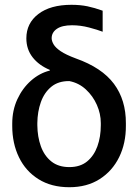

<svg xmlns="http://www.w3.org/2000/svg" viewBox="-20 -781 582 811"><path d="M91.3 -619.1Q91.3 -683.1 142.1 -721.9Q192.9 -760.7 281.7 -760.7Q318.8 -760.7 349.4 -754.4Q379.9 -748 413.6 -735.8V-647Q392.1 -655.3 356.2 -664.8Q320.3 -674.3 284.2 -674.3Q242.2 -674.3 220.2 -659.2Q198.2 -644 198.2 -619.6Q198.2 -607.9 206.3 -593.8Q214.4 -579.6 236.3 -564.7Q258.3 -549.8 300.3 -534.2Q410.6 -495.1 461.4 -426.8Q512.2 -358.4 511.7 -260.3V-250.5Q512.2 -176.3 483.4 -117.4Q454.6 -58.6 400.9 -24.4Q347.2 9.8 272.9 9.8Q196.8 9.8 142.6 -24.2Q88.4 -58.1 60.1 -116.7Q31.7 -175.3 31.7 -249V-258.8Q31.7 -314.9 53.2 -361.6Q74.7 -408.2 110.8 -440.2Q147 -472.2 190.4 -482.9V-485.8Q144.5 -504.9 117.9 -538.8Q91.3 -572.8 91.3 -619.1ZM137.7 -261.2V-252Q138.2 -203.1 152.6 -163.1Q167 -123 196.8 -99.1Q226.6 -75.2 272.9 -75.2Q318.8 -75.2 347.9 -99.1Q377 -123 391.4 -163.1Q405.8 -203.1 405.8 -252V-261.2Q405.8 -300.3 389.2 -337.9Q372.6 -375.5 342.8 -403.1Q313 -430.7 272.9 -438.5Q226.6 -439 196.8 -414.6Q167 -390.1 152.6 -349.6Q138.2 -309.1 137.7 -261.2Z"/></svg>

Font: Inter Cardless Tabular
Style: Regular
Weight: 400
Designer: Rasmus Andersson
Foundry: rsms
Version: Version 4.000;git-4fc901f